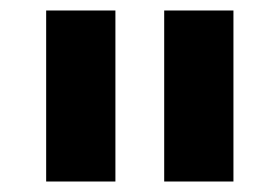

<svg xmlns="http://www.w3.org/2000/svg" viewBox="-20 -760 533 366"><path d="M68 -414V-740H200V-414ZM293 -414V-740H425V-414Z"/></svg>

Font: IBM Plex Sans Hebrew
Style: Bold
Weight: 700
Designer: Mike Abbink, Paul van der Laan, Pieter van Rosmalen, Yanek Iontef
Foundry: Bold Monday
Version: Version 1.2